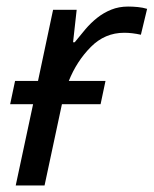

<svg xmlns="http://www.w3.org/2000/svg" viewBox="-20 -566 469 586"><path d="M26 -319H96L142 -536H214L203 -437H208Q224 -457 240.5 -476.5Q257 -496 276.5 -511.5Q296 -527 319.5 -536.5Q343 -546 371 -546Q385 -546 400.5 -544.5Q416 -543 429 -539L410 -460Q383 -466 359 -466Q300 -466 257 -422.5Q214 -379 190 -319H302L287 -248H169L116 0H28L81 -248H11Z"/></svg>

Font: BC Sans
Style: Italic
Weight: 400
Italic angle: -12°
Designer: Monotype Design Team
Designer: Province of B.C.
Foundry: Monotype Imaging Inc.
Version: Version 2.000;GOOG;noto-source:20170915:90ef993387c0